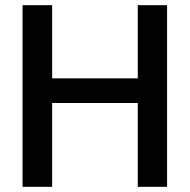

<svg xmlns="http://www.w3.org/2000/svg" viewBox="-20 -720 732 740"><path d="M67 0V-700H181V-418H511V-700H624V0H511V-323H181V0Z"/></svg>

Font: Rethink Sans SemiBold
Style: Regular
Weight: 600
Designer: The Rethink Sans project authors (Hans Thiessen). DM Sans designed by Colophon Foundry.
Foundry: Rethink Communications LLC
Version: Version 1.001